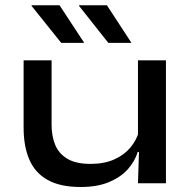

<svg xmlns="http://www.w3.org/2000/svg" viewBox="-20 -714 746 748"><path d="M181 -479V-227.5Q181 -183.5 195.2 -149.2Q209.5 -115 242.8 -95.2Q276 -75.5 333 -75.5Q386 -75.5 424.8 -92.8Q463.5 -110 488 -139.2Q512.5 -168.5 522 -204.5L537.5 -122H516.5Q505.5 -85.5 477.8 -54.5Q450 -23.5 404.5 -4.5Q359 14.5 294 14.5Q215 14.5 166 -12.8Q117 -40 94.5 -91.8Q72 -143.5 72 -216.5V-479ZM626.5 -479V0H517.5L522 -139.5L517.5 -153V-479ZM212 -693.5 307.5 -548V-547H218.5L103 -691V-693.5ZM396.5 -693.5 491.5 -548V-547H402L288 -691V-693.5Z"/></svg>

Font: Anek Latin Expanded Medium
Style: Regular
Weight: 500
Width: 7
Designer: Yesha Goshar
Foundry: Ek Type
Version: Version 1.003